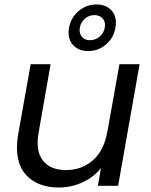

<svg xmlns="http://www.w3.org/2000/svg" viewBox="-20 -837 680 865"><path d="M608.9 -547.9 512.2 0H420.9L435.1 -80.1Q401.9 -38.1 351.1 -15.1Q300.3 7.8 245.1 7.8Q197.3 7.8 159.4 -6.8Q121.6 -21.5 95.7 -50.8Q69.8 -80.1 60.8 -124Q51.8 -168 61 -227.1L118.2 -547.9H208L153.8 -238.8Q139.6 -157.2 173.1 -114Q206.5 -70.8 276.9 -70.8Q349.1 -70.8 399.7 -116Q450.2 -161.1 463.9 -247.1V-244.1L518.1 -547.9ZM404.8 -769Q381.3 -769 362.8 -753.4Q344.2 -737.8 339.8 -712.9Q335.4 -688 348.6 -671.9Q361.8 -655.8 384.8 -655.8Q409.2 -655.8 428.5 -671.6Q447.8 -687.5 452.1 -712.9Q456.5 -738.3 442.9 -753.7Q429.2 -769 404.8 -769ZM291 -711.9Q299.8 -759.3 335 -788.1Q370.1 -816.9 414.1 -816.9Q459.5 -816.9 483.9 -788.3Q508.3 -759.8 500 -711.9Q491.2 -664.1 456.3 -635.5Q421.4 -606.9 377 -606.9Q333 -606.9 307.9 -635.7Q282.7 -664.6 291 -711.9Z"/></svg>

Font: Poppins
Style: Italic
Weight: 400
Italic angle: -10°
Designer: Ninad Kale (Devanagari), Jonny Pinhorn (Latin)
Foundry: Indian Type Foundry
Version: Version 3.200;PS 1.000;hotconv 16.6.54;makeotf.lib2.5.65590